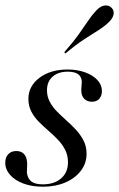

<svg xmlns="http://www.w3.org/2000/svg" viewBox="-22 -685 445 716"><path d="M137.9 11.3Q97.6 11.3 65.7 -0.4Q33.9 -12.1 15.7 -32.7Q-2.4 -53.2 -2.4 -77.4Q-2.4 -98.4 8.9 -110.1Q20.2 -121.8 38.7 -121.8Q56.5 -121.8 66.9 -111.3Q77.4 -100.8 79 -80.6Q79.8 -72.6 79 -61.3Q78.2 -50 78.2 -41.1Q81.5 -17.7 95.6 -7.7Q109.7 2.4 137.9 2.4Q180.6 2.4 206 -19.8Q231.5 -41.9 231.5 -79.8Q231.5 -105.6 221 -126.2Q210.5 -146.8 193.5 -164.5Q176.6 -182.3 157.7 -198.4Q138.7 -214.5 121.8 -231.9Q104.8 -249.2 94.4 -269.8Q83.9 -290.3 83.9 -316.1Q83.9 -363.7 125 -394.8Q166.1 -425.8 229.8 -425.8Q266.1 -425.8 295.2 -415.3Q324.2 -404.8 341.1 -386.7Q358.1 -368.5 358.1 -345.2Q358.1 -328.2 348.4 -316.9Q338.7 -305.6 321 -305.6Q304 -305.6 293.1 -315.7Q282.3 -325.8 281.5 -342.7Q280.6 -352.4 281.9 -362.9Q283.1 -373.4 283.1 -381.5Q281.5 -400 268.5 -408.9Q255.6 -417.7 230.6 -417.7Q195.2 -417.7 174.2 -399.2Q153.2 -380.6 153.2 -348.4Q153.2 -325 163.7 -305.2Q174.2 -285.5 191.1 -268.5Q208.1 -251.6 227 -234.7Q246 -217.7 262.5 -199.6Q279 -181.5 289.9 -160.1Q300.8 -138.7 300.8 -111.3Q300.8 -75.8 279.4 -48Q258.1 -20.2 221.4 -4.4Q184.7 11.3 137.9 11.3ZM221.8 -485.5 217.7 -490.3Q251.6 -529 271.8 -557.3Q291.9 -585.5 306.5 -607.3Q321 -629 337.1 -646Q353.2 -662.9 369 -664.5Q384.7 -666.1 394.4 -655.6Q404 -646 401.6 -631.5Q399.2 -616.9 382.3 -600.8Q366.1 -585.5 343.5 -571.4Q321 -557.3 291.1 -537.9Q261.3 -518.5 221.8 -485.5Z"/></svg>

Font: Playfair 144pt
Style: Italic
Weight: 400
Italic angle: -15.6°
Designer: Claus Eggers Sørensen
Foundry: Claus Eggers Sørensen
Version: Version 2.001;gftools[0.9.30]